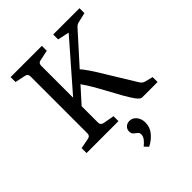

<svg xmlns="http://www.w3.org/2000/svg" viewBox="-219 -687 1017 1017"><g transform="rotate(-45 289.0 -179.0)"><path d="M40 0V-37L97 -48Q117 -51 117 -70V-497Q117 -517 97 -520L40 -532V-569H274V-532L217 -520Q197 -517 197 -497V-70Q197 -52 218 -48L279 -37V0ZM179 -174V-237L424 -518L359 -532V-569H556V-532L504 -520Q489 -517 479 -507L298 -306ZM457 0Q444 0 428 -21.5Q412 -43 391 -80L329 -193Q310 -227 294.5 -251.5Q279 -276 264 -297L315 -354Q338 -330 358 -300.5Q378 -271 405 -226L497 -76Q505 -62 512 -56Q519 -50 532 -47L572 -37V0ZM375 106Q375 142 352 169Q329 196 298 211L278 190Q292 179 303.5 165Q315 151 315 136Q315 123 309 118.5Q303 114 299 110Q292 106 286 99Q280 92 280 78Q280 62 291.5 51Q303 40 321 40Q344 40 359.5 59Q375 78 375 106Z"/></g></svg>

Font: Yrsa
Style: Regular
Weight: 400
Designer: Anna Giedrys (Yrsa+Rasa design), David Brezina (Yrsa art-direction, Rasa art-direction, design)
Foundry: Rosetta Type Foundry
Version: Version 2.004